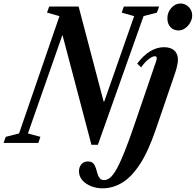

<svg xmlns="http://www.w3.org/2000/svg" viewBox="-71 -798 1093 1072"><path d="M439.5 10.5 278.5 -600H276.5L85 -53L154.5 -34L143 0H-51L-39 -34L35.5 -53L261 -708L191.5 -727.5L203.5 -761.5H368L507.5 -231H511L678 -708L608.5 -727.5L620.5 -761.5H817.5L805 -727.5L730.5 -708L475.5 10.5ZM926.5 -628Q897.5 -628 880.5 -646.8Q863.5 -665.5 863.5 -696.5Q863.5 -729 885.5 -753.8Q907.5 -778.5 937 -778.5Q963.5 -778.5 982.8 -759Q1002 -739.5 1002 -712Q1002 -691 991 -671.8Q980 -652.5 962.8 -640.2Q945.5 -628 926.5 -628ZM501 253.5Q468 253.5 438 241.8Q408 230 389 208.5Q370 187 370 158Q370 135.5 383 119.5Q396 103.5 420 103.5Q440 103.5 449.8 114.2Q459.5 125 464.2 140.5Q469 156 473.2 171.5Q477.5 187 486 197.5Q494.5 208 511.5 207.5Q528.5 207 545.2 192.8Q562 178.5 581.2 143.8Q600.5 109 625 47.8Q649.5 -13.5 681.5 -107.5L800.5 -455.5Q803 -462.5 803.5 -466.8Q804 -471 804 -474Q804 -484 794 -484Q779.5 -484 757.8 -466.8Q736 -449.5 717 -422L695 -443Q764.5 -534.5 845 -534.5Q882 -534.5 902.2 -516Q922.5 -497.5 922.5 -465Q922.5 -452 918.2 -431.8Q914 -411.5 907 -391L798 -73Q757 47.5 710 119.2Q663 191 610.8 222.2Q558.5 253.5 501 253.5Z"/></svg>

Font: Libre Caslon Condensed Bold
Style: Italic
Weight: 700
Italic angle: -22.583°
Designer: Pablo Impallari, Rodrigo Fuenzalida, Katja Schimmel, Ertekin Erdin
Foundry: Pablo Impallari, Rodrigo Fuenzalida
Version: Version 2.000; ttfautohint (v1.8.4.7-5d5b);gftools[0.9.33]